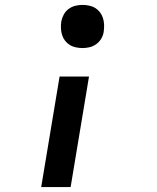

<svg xmlns="http://www.w3.org/2000/svg" viewBox="-20 -548 640 783"><path d="M317 -352Q303 -352 289 -355Q275 -358 264 -365Q253 -372 245 -382.5Q237 -393 233 -406Q229 -419 228.5 -433Q228 -447 230 -461Q233 -476 240.5 -489.5Q248 -503 260.5 -512Q273 -521 287.5 -524.5Q302 -528 316 -528Q330 -528 344 -525Q358 -522 369 -515Q380 -508 388 -497.5Q396 -487 400 -474Q404 -461 404.5 -447Q405 -433 403 -419Q401 -404 393 -390.5Q385 -377 372.5 -368Q360 -359 345.5 -355.5Q331 -352 317 -352ZM148 215 223 -236H343L268 215Z"/></svg>

Font: Iosevka Extended
Style: Bold Italic
Weight: 700
Width: 7
Italic angle: -9°
Monospace: yes
Designer: Belleve Invis
Foundry: Belleve Invis
Version: Version 32.5.0; ttfautohint (v1.8.4)